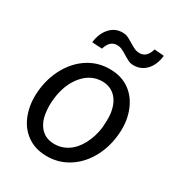

<svg xmlns="http://www.w3.org/2000/svg" viewBox="-177 -857 913 983"><g transform="rotate(30 279.0 -365.0)"><path d="M33.7 0ZM308.6 -538.1Q375 -537.1 422.4 -502Q469.7 -466.8 492.4 -405Q515.1 -343.3 507.8 -270L506.8 -259.3Q497.6 -182.1 460.9 -119.9Q424.3 -57.6 366.2 -22.9Q308.1 11.7 238.8 9.8Q172.9 8.8 125.2 -26.4Q77.6 -61.5 55.7 -122.1Q33.7 -182.6 40 -255.4Q47.4 -337.4 84.5 -402.8Q121.6 -468.3 179.9 -504.2Q238.3 -540 308.6 -538.1ZM128.9 -254.9Q125.5 -224.1 128.9 -190.9Q133.8 -133.3 163.3 -99.1Q192.9 -64.9 242.2 -63.5Q286.1 -62 323.2 -85.2Q360.4 -108.4 385.7 -155.3Q411.1 -202.1 418.5 -259.3Q422.4 -304.2 419.9 -335Q414.1 -394 384.3 -428.2Q354.5 -462.4 305.2 -464.4Q236.8 -465.8 189 -410.6Q141.1 -355.5 129.9 -266.1ZM507.3 -734.9Q501.5 -680.7 471.7 -647.9Q441.9 -615.2 396.5 -615.2Q378.4 -615.2 363.5 -622.8Q348.6 -630.4 334 -639.6Q319.3 -648.9 304.2 -656.2Q289.1 -663.6 271.5 -663.1Q230 -661.6 214.8 -608.4L155.3 -611.8Q161.1 -665.5 191.7 -699.7Q222.2 -733.9 267.6 -732.9Q280.8 -732.9 292.2 -728.8Q303.7 -724.6 329.6 -708.7Q355.5 -692.9 367.4 -688.5Q379.4 -684.1 392.6 -684.6Q434.6 -684.6 450.2 -739.7Z"/></g></svg>

Font: Roboto
Style: Italic
Weight: 400
Italic angle: -12°
Designer: Google
Version: Version 2.134; 2016; ttfautohint (v1.6)